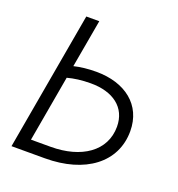

<svg xmlns="http://www.w3.org/2000/svg" viewBox="-126 -798 839 903"><g transform="rotate(20 293.0 -346.5)"><path d="M197.8 0C398.4 0 531.7 -99.6 531.7 -256.8C531.7 -388.2 431.2 -465.3 286.6 -465.3C244.6 -465.3 207.5 -460.9 175.3 -453.1L217.8 -693.4H152.8L30.8 0ZM106.4 -60.1 164.6 -391.1C197.3 -399.9 235.4 -405.3 280.3 -405.3C392.1 -405.8 465.8 -351.6 465.8 -255.4C465.8 -132.8 357.9 -60.1 204.6 -60.1Z"/></g></svg>

Font: Cascadia Mono PL Light
Style: Italic
Weight: 300
Italic angle: -10°
Monospace: yes
Designer: Aaron Bell
Foundry: Saja Typeworks
Version: Version 2404.023